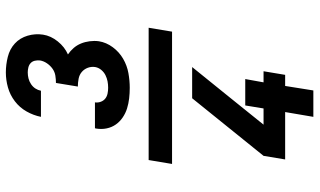

<svg xmlns="http://www.w3.org/2000/svg" viewBox="-232 -662 1065 640"><g transform="rotate(-90 300.0 -342.5)"><path d="M327 -442Q309 -442 291.5 -444Q274 -446 258 -451Q242 -456 228 -465.5Q214 -475 204.5 -488.5Q195 -502 191.5 -519Q188 -536 191 -554Q191 -555 191.5 -556Q192 -557 192 -558H279Q279 -558 278.5 -557.5Q278 -557 278 -557Q277 -547 280.5 -538Q284 -529 291 -523.5Q298 -518 307.5 -516Q317 -514 327 -514Q338 -514 348.5 -516Q359 -518 369 -523Q379 -528 386.5 -537Q394 -546 396 -557Q398 -570 393.5 -582Q389 -594 379.5 -602Q370 -610 357 -612.5Q344 -615 331 -615L343 -688Q355 -688 367.5 -690Q380 -692 390.5 -699.5Q401 -707 408.5 -718Q416 -729 418 -741Q419 -750 417 -758.5Q415 -767 409 -772.5Q403 -778 394.5 -780Q386 -782 378 -782Q368 -782 358 -779.5Q348 -777 339 -771Q330 -765 324.5 -756.5Q319 -748 317 -738H230Q235 -763 248 -786Q261 -809 282 -825Q303 -841 328 -848Q353 -855 378 -855Q404 -855 430 -848.5Q456 -842 474.5 -825Q493 -808 500.5 -782.5Q508 -757 504 -731Q500 -705 481.5 -682Q463 -659 438 -648Q450 -640 459.5 -629Q469 -618 474.5 -604.5Q480 -591 482 -575.5Q484 -560 482 -545Q478 -520 462 -498.5Q446 -477 423.5 -464Q401 -451 376 -446.5Q351 -442 327 -442ZM230 170 246 76H88L100 4L292 -234H396L295 -109L204 4H258L268 -57H356L345 4H382L370 76H333L318 170ZM73 -301 86 -379H527L514 -301Z"/></g></svg>

Font: Iosevka Curly XBdEx
Style: Italic
Weight: 800
Width: 7
Italic angle: -9°
Monospace: yes
Designer: Belleve Invis
Foundry: Belleve Invis
Version: Version 11.1.0; ttfautohint (v1.8.3)